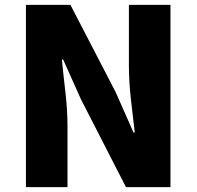

<svg xmlns="http://www.w3.org/2000/svg" viewBox="-20 -765 804 785"><path d="M86 0V-745H268L453 -388L526 -223H531Q524 -282 515.5 -356.5Q507 -431 507 -498V-745H677V0H495L311 -359L238 -522H233Q239 -460 247.5 -387.5Q256 -315 256 -247V0Z"/></svg>

Font: Noto Sans TC Thin Black
Style: Regular
Weight: 900
Version: Version 2.004-H2;hotconv 1.0.118;makeotfexe 2.5.65603